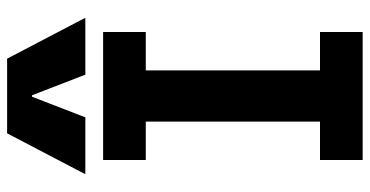

<svg xmlns="http://www.w3.org/2000/svg" viewBox="-270 -770 1040 540"><g transform="rotate(-90 250.0 -500.0)"><path d="M70 0V-120H178V-610H70V-730H430V-610H322V-120H430V0ZM30 -780 145 -1000H355L470 -780H310L252 -930H248L190 -780Z"/></g></svg>

Font: M PLUS 1 Code
Style: Bold
Weight: 700
Designer: Coji Morishita
Foundry: UNDERFOREST DESIGN
Version: Version 1.002